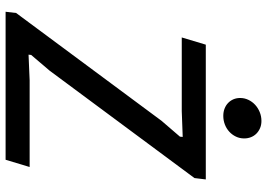

<svg xmlns="http://www.w3.org/2000/svg" viewBox="-154 -800 954 686"><g transform="rotate(90 323.0 -457.0)"><path d="M468.3 -623 469.2 -632.8 377 -629.4H323.2H113.8L139.6 -715.3H621.1L616.2 -674.8L232.4 -157.2L176.3 -91.3L175.3 -82L267.1 -85.9H316.4H576.7L550.8 0H22L26.4 -37.6L411.6 -557.1ZM394 -777.8Q379.4 -777.8 367.7 -782.5Q356 -787.1 347.7 -795.2Q339.4 -803.2 334.7 -814.2Q330.1 -825.2 330.1 -837.9Q330.1 -853.5 336.7 -867.4Q343.3 -881.3 354.5 -891.6Q365.7 -901.9 380.6 -908Q395.5 -914.1 412.1 -914.1Q426.3 -914.1 437.7 -909.2Q449.2 -904.3 457.5 -896Q465.8 -887.7 470.2 -876.5Q474.6 -865.2 474.6 -852.5Q474.6 -836.4 468 -822.8Q461.4 -809.1 450.4 -799.1Q439.5 -789.1 424.8 -783.4Q410.2 -777.8 394 -777.8Z"/></g></svg>

Font: Proza Libre
Style: Medium Italic
Weight: 500
Designer: Jasper de Waard
Foundry: Jasper de Waard
Version: Version 1.000; ttfautohint (v1.4.1.8-43bc)